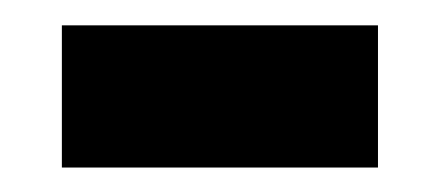

<svg xmlns="http://www.w3.org/2000/svg" viewBox="-20 -382 351 153"><path d="M29.3 -248.5V-361.8H281.2V-248.5Z"/></svg>

Font: webenart
Style: Regular
Weight: 400
Designer: Vernon Adams
Foundry: Vernon Adams
Version: Version 2.116; ttfautohint (v1.8.3)